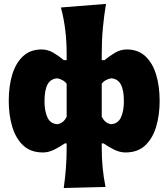

<svg xmlns="http://www.w3.org/2000/svg" viewBox="-20 -770 866 988"><path d="M308 197.5Q315 147 319 97.2Q323 47.5 323 -12V-32H313.5Q287.5 -14 258.8 0.2Q230 14.5 201 14.5Q137.5 14.5 99 -22Q60.5 -58.5 42.8 -118.8Q25 -179 25 -250.5Q25 -327 43.2 -386.8Q61.5 -446.5 99 -481Q136.5 -515.5 194 -515.5Q226 -515.5 254.8 -498.5Q283.5 -481.5 308.5 -460.5H323V-493Q323 -553.5 316.2 -612.2Q309.5 -671 293.5 -731.5L525.5 -750Q515.5 -691.5 509.5 -627.5Q503.5 -563.5 503.5 -493V-460.5H518Q543 -481.5 571.8 -498.5Q600.5 -515.5 632.5 -515.5Q690 -515.5 727.5 -481Q765 -446.5 783.2 -386.8Q801.5 -327 801.5 -250.5Q801.5 -179 783.8 -118.8Q766 -58.5 727.5 -22Q689 14.5 626 14.5Q596.5 14.5 567.8 0.2Q539 -14 513 -32H503.5V-12Q503.5 42.5 508 91Q512.5 139.5 523 192ZM275 -131Q306 -135 323 -169V-339Q314 -351 300.5 -358Q287 -365 274.5 -367Q240 -364.5 224.5 -335.2Q209 -306 209 -249Q209 -198 224.2 -165.5Q239.5 -133 275 -131ZM551.5 -131Q587 -133 602.2 -165.5Q617.5 -198 617.5 -249Q617.5 -306 602 -335.2Q586.5 -364.5 552 -367Q539.5 -365 525.8 -358Q512 -351 503.5 -339V-169Q512 -153 523.8 -143Q535.5 -133 551.5 -131Z"/></svg>

Font: Commissioner Flair ExtraBold
Style: Regular
Weight: 800
Designer: Kostas Bartsokas
Foundry: Kostas Bartsokas
Version: Version 1.000; ttfautohint (v1.8.3)